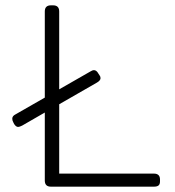

<svg xmlns="http://www.w3.org/2000/svg" viewBox="-20 -700 655 720"><path d="M580 -27V-20Q580 -9 574.5 -4.5Q569 0 557 0H171Q148 0 148 -23V-278L63 -229Q53 -224 48 -224Q40 -224 33 -235L30 -241Q26 -248 26 -255Q26 -265 38 -271L148 -334V-657Q148 -680 171 -680H179Q202 -680 202 -657V-365L319 -432Q327 -437 332 -437Q342 -437 349 -424L353 -418Q357 -413 357 -407Q357 -398 343 -390L202 -309V-49H557Q580 -49 580 -27Z"/></svg>

Font: Mitr ExtraLight
Style: Regular
Weight: 275
Designer: Thanarat Vachiruckul
Foundry: Cadson Demak Co.,Ltd.
Version: Version 1.001